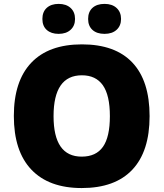

<svg xmlns="http://www.w3.org/2000/svg" viewBox="-20 -952 837 982"><path d="M745.1 -357.9Q745.1 -177.7 656.7 -84Q568.4 9.8 397.9 9.8Q230 9.8 140.4 -84.5Q50.8 -178.7 50.8 -358.9Q50.8 -537.1 139.9 -631.1Q229 -725.1 398.9 -725.1Q569.3 -725.1 657.2 -631.8Q745.1 -538.6 745.1 -357.9ZM253.9 -357.9Q253.9 -150.9 397.9 -150.9Q471.2 -150.9 506.6 -201.2Q542 -251.5 542 -357.9Q542 -464.8 506.1 -515.9Q470.2 -566.9 398.9 -566.9Q253.9 -566.9 253.9 -357.9ZM196.8 -855Q196.8 -891.6 219.2 -911.9Q241.7 -932.1 279.8 -932.1Q318.4 -932.1 341.1 -911.4Q363.8 -890.6 363.8 -855Q363.8 -820.3 341.1 -799.6Q318.4 -778.8 279.8 -778.8Q241.7 -778.8 219.2 -798.8Q196.8 -818.8 196.8 -855ZM430.7 -855Q430.7 -891.6 453.1 -911.9Q475.6 -932.1 514.6 -932.1Q553.7 -932.1 576.4 -911.1Q599.1 -890.1 599.1 -855Q599.1 -820.3 576.4 -799.6Q553.7 -778.8 514.6 -778.8Q475.1 -778.8 452.9 -799.1Q430.7 -819.3 430.7 -855Z"/></svg>

Font: Open Sans ExtBd
Style: Bold
Weight: 800
Foundry: Ascender Corporation
Version: Version 1.10